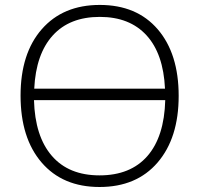

<svg xmlns="http://www.w3.org/2000/svg" viewBox="-20 -745 804 775"><path d="M701.2 -357.9Q701.2 -188 616.2 -89.1Q531.2 9.8 381.8 9.8Q232.9 9.8 147.9 -89.1Q63 -188 63 -358.9Q63 -529.3 148.7 -627.2Q234.4 -725.1 382.8 -725.1Q532.2 -725.1 616.7 -626.7Q701.2 -528.3 701.2 -357.9ZM381.8 -37.1Q506.8 -37.1 575 -115.2Q643.1 -193.4 647 -340.8H117.2Q121.1 -194.8 189.2 -116Q257.3 -37.1 381.8 -37.1ZM382.8 -676.8Q260.7 -676.8 192.9 -601.8Q125 -526.9 118.2 -387.2H646Q639.6 -527.8 571.5 -602.3Q503.4 -676.8 382.8 -676.8Z"/></svg>

Font: Zoram GWebM Light
Style: Regular
Weight: 300
Foundry: Ascender Corporation
Version: Version 1.000